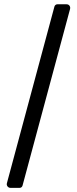

<svg xmlns="http://www.w3.org/2000/svg" viewBox="-20 -782 365 911"><path d="M295.4 -761.7Q301.8 -761.7 305.9 -758.8Q310.1 -755.9 312 -750.7Q314 -745.6 312.5 -739.7L86.9 98.6Q85.4 103.5 81.8 106.4Q78.1 109.4 72.8 109.4H29.8Q23.9 109.4 19.5 106.2Q15.1 103 13.2 98.1Q11.2 93.3 12.7 87.4L238.3 -751Q239.7 -755.9 243.7 -758.8Q247.6 -761.7 252.4 -761.7Z"/></svg>

Font: Inter Numeric Softened
Style: Regular
Weight: 400
Designer: Aaron212
Version: Version 1.004